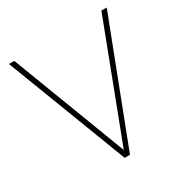

<svg xmlns="http://www.w3.org/2000/svg" viewBox="-161 -833 933 966"><g transform="rotate(-30 305.0 -350.0)"><path d="M289 0 21 -700H52L309 -26H301L558 -700H589L320 0Z"/></g></svg>

Font: SUSE Thin
Style: Regular
Weight: 250
Designer: Rene Bieder
Foundry: SUSE
Version: Version 1.000